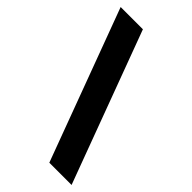

<svg xmlns="http://www.w3.org/2000/svg" viewBox="-223 -790 866 866"><g transform="rotate(45 210.5 -357.0)"><path d="M147 -719H5L274 5H416Z"/></g></svg>

Font: Noto Sans Gujarati UI SemiCondensed ExtraBold
Style: Regular
Weight: 800
Width: 4
Designer: Jelle Bosma - Monotype Design Team, Universal Thirst
Foundry: Monotype Imaging Inc.
Version: Version 2.106